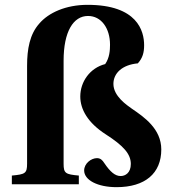

<svg xmlns="http://www.w3.org/2000/svg" viewBox="-20 -762 702 794"><path d="M29 0H306V-36C251 -41 243 -45 243 -85V-511C243 -631 283 -696 344 -696C399 -696 435 -645 435 -577C435 -554 433 -523 415 -497C352 -481 312 -424 312 -363C312 -310 343 -254 418 -206C491 -159 521 -125 521 -84C521 -47 498 -34 479 -34C456 -34 436 -51 411 -88C404 -99 396 -108 381 -108C357 -108 328 -86 328 -57C328 -17 384 12 462 12C580 12 647 -45 647 -144C647 -229 576 -278 526 -312C505 -327 449 -364 449 -415C449 -459 485 -494 550 -500C570 -522 576 -545 576 -575C576 -634 548 -742 342 -742C253 -742 181 -710 142 -664C103 -620 92 -559 92 -490V-85C92 -45 84 -41 29 -36Z"/></svg>

Font: Heuristica
Style: Bold
Weight: 700
Version: Version 1.0.1